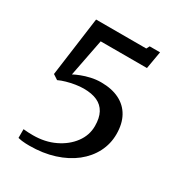

<svg xmlns="http://www.w3.org/2000/svg" viewBox="-182 -883 948 1019"><g transform="rotate(30 292.0 -374.0)"><path d="M78 -46.5Q92.5 -45 108 -44.2Q123.5 -43.5 137 -43.5Q210.5 -43.5 269.5 -71.8Q328.5 -100 363.2 -146.8Q398 -193.5 398 -250Q398 -299.5 381 -331Q364 -362.5 330.8 -377.8Q297.5 -393 248 -393Q225.5 -393 198.5 -388.8Q171.5 -384.5 146 -377.2Q120.5 -370 102 -361L71.5 -381L120.5 -743H428L438 -762H501.5L483 -655H199.5L155 -426.5Q170.5 -435 195.5 -444.8Q220.5 -454.5 250.2 -461.2Q280 -468 311 -468Q376.5 -468 423 -444.8Q469.5 -421.5 494 -377.2Q518.5 -333 518.5 -270Q518.5 -210.5 492 -158.8Q465.5 -107 416.5 -68.2Q367.5 -29.5 299.2 -7.8Q231 14 148 14Q137 14 125.2 13.5Q113.5 13 101.5 11.5Q89.5 10 78 7Z"/></g></svg>

Font: Merriweather Medium
Style: Regular
Weight: 500
Version: Version 2.100